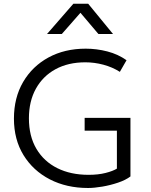

<svg xmlns="http://www.w3.org/2000/svg" viewBox="-20 -970 790 1006"><path d="M441.5 15Q329 15 241.2 -30.2Q153.5 -75.5 103.2 -157.2Q53 -239 53 -348.5Q53 -458 101.2 -540.5Q149.5 -623 234.2 -669Q319 -715 429 -715Q486.5 -715 542.5 -700.5Q598.5 -686 643 -654.5L608 -593.5Q568.5 -618.5 521.5 -631Q474.5 -643.5 427 -643.5Q337.5 -643.5 271.2 -607.5Q205 -571.5 168.2 -505.5Q131.5 -439.5 131.5 -350Q131.5 -256.5 170.8 -190.2Q210 -124 280.2 -89Q350.5 -54 444 -54Q494.5 -54 533 -63.8Q571.5 -73.5 592.5 -86.5V-285.5H423.5V-352.5H663.5V-45.5Q638.5 -26.5 598.5 -13Q558.5 0.5 516 7.8Q473.5 15 441.5 15ZM226.5 -792 364.5 -950.5H442L572 -792H495.5L401.5 -903L304 -792Z"/></svg>

Font: Geologica ExtraLight
Style: Regular
Weight: 200
Designer: Sindre Bremnes, Frode Helland
Foundry: Monokrom Skriftforlag AS
Version: Version 1.010; ttfautohint (v1.8.4.7-5d5b);gftools[0.9.28]